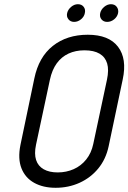

<svg xmlns="http://www.w3.org/2000/svg" viewBox="-20 -881 610 912"><path d="M350 -861Q333 -861 318 -848.5Q303 -836 299 -819Q295 -802 305 -789.5Q315 -777 332 -777Q350 -777 365 -789.5Q380 -802 383 -819Q387 -836 377.5 -848.5Q368 -861 350 -861ZM507 -861Q490 -861 475 -848.5Q460 -836 456 -819Q452 -801 462 -789Q472 -777 489 -777Q507 -777 522 -789Q537 -801 541 -819Q544 -836 534.5 -848.5Q525 -861 507 -861ZM143 -508 77 -192Q64 -127 82 -81.5Q100 -36 142.5 -12.5Q185 11 244 11Q306 11 358.5 -13Q411 -37 447 -81Q483 -125 496 -186L563 -504Q584 -602 540.5 -659Q497 -716 397 -716Q298 -716 231 -663Q164 -610 143 -508ZM151 -193 217 -502Q227 -549 249.5 -580Q272 -611 305.5 -626.5Q339 -642 381 -642Q426 -642 453 -626Q480 -610 489 -579.5Q498 -549 488 -502L423 -197Q414 -154 389.5 -123.5Q365 -93 330 -77.5Q295 -62 254 -62Q214 -62 187.5 -77Q161 -92 151.5 -121Q142 -150 151 -193Z"/></svg>

Font: Advent Pro Medium
Style: Italic
Weight: 500
Italic angle: -12°
Version: Version 3.000